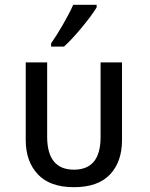

<svg xmlns="http://www.w3.org/2000/svg" viewBox="-20 -775 633 809"><path d="M291.5 13.7Q189.9 13.7 139.2 -40.8Q88.4 -95.2 88.4 -184.6V-512.2H178.7V-199.2Q178.7 -60.1 291.5 -60.1Q403.8 -60.1 403.8 -197.3V-512.2H494.1V-184.6Q494.1 -93.3 443.4 -39.8Q392.6 13.7 291.5 13.7ZM249.5 -578.6H195.3V-592.3Q218.8 -625.5 245.8 -672.6Q272.9 -719.7 288.6 -754.9H387.2V-743.7Q365.7 -708.5 323.2 -657.5Q280.8 -606.4 249.5 -578.6Z"/></svg>

Font: Cadman
Style: Regular
Weight: 400
Designer: Paul James MIller
Foundry: High-Logic / Made with FontCreator
Version: Version 2.114;March 28, 2021;FontCreator 13.0.0.2683 64-bit